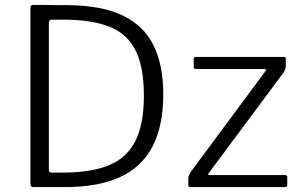

<svg xmlns="http://www.w3.org/2000/svg" viewBox="-20 -762 1226 782"><path d="M116 0Q104 0 104 -13V-730Q104 -736 107 -739Q110 -742 117 -742Q132 -742 150 -742Q168 -742 186.5 -741.5Q205 -741 223 -741Q241 -741 256 -741Q395 -740 480.5 -698.5Q566 -657 605.5 -577Q645 -497 645 -378Q645 -250 601.5 -166Q558 -82 469.5 -41Q381 0 244 0ZM191 -59H234Q352 -59 425 -89.5Q498 -120 532 -189Q566 -258 566 -371Q566 -493 530.5 -560Q495 -627 422.5 -654.5Q350 -682 238 -682H189Q179 -682 179 -668V-69Q179 -59 191 -59ZM756 0Q751 0 749 -2Q747 -4 747 -10V-36Q747 -43 749.5 -48Q752 -53 757 -62L1061 -472Q1068 -481 1057 -481H779Q773 -481 771 -483Q769 -485 769 -490V-521Q769 -530 777 -530H1137Q1144 -530 1144 -522V-493Q1144 -486 1142 -480.5Q1140 -475 1136 -468L831 -58Q824 -49 834 -49H1141Q1150 -49 1150 -41V-10Q1150 -5 1148 -2.5Q1146 0 1139 0H756Z"/></svg>

Font: Libre Franklin Thin Light
Style: Regular
Weight: 300
Version: Version 3.000